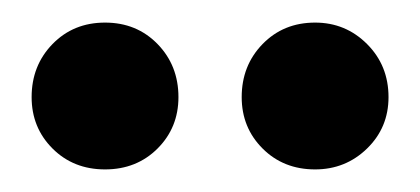

<svg xmlns="http://www.w3.org/2000/svg" viewBox="-20 -713 372 170"><path d="M259 -563Q231 -563 212.5 -581.5Q194 -600 194 -627Q194 -655 212.5 -674Q231 -693 259 -693Q286 -693 305 -674Q324 -655 324 -627Q324 -600 305 -581.5Q286 -563 259 -563ZM73 -563Q45 -563 26.5 -581.5Q8 -600 8 -627Q8 -655 26.5 -674Q45 -693 73 -693Q101 -693 119.5 -674Q138 -655 138 -627Q138 -600 119.5 -581.5Q101 -563 73 -563Z"/></svg>

Font: DM Sans 12pt ExtraBold
Style: Regular
Weight: 800
Version: Version 4.004;gftools[0.9.30]